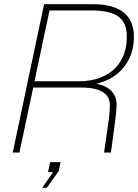

<svg xmlns="http://www.w3.org/2000/svg" viewBox="-20 -730 662 919"><path d="M41 0H73L139 -311H367C470 -311 506 -277 506 -226C506 -190 499 -143 493 -102L478 0H511L524 -97C530 -140 538 -197 538 -230C538 -279 507 -317 441 -329C549 -354 621 -436 621 -554C621 -656 556 -710 424 -710H191ZM145 -341 217 -680H416C544 -680 587 -639 587 -552C587 -432 509 -341 357 -341ZM182 169H204L261 89L270 46H220L210 94H234Z"/></svg>

Font: Geist Thin
Style: Italic
Weight: 100
Italic angle: -12°
Designer: Basement.studio, Andrés Briganti, Mateo Zaragoza
Foundry: Basement.studio, Vercel, Andrés Briganti, Guido Ferreyra, Mateo Zaragoza
Version: Version 1.500